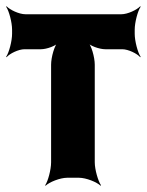

<svg xmlns="http://www.w3.org/2000/svg" viewBox="-28 -574 474 620"><path d="M407 -465V-478C407 -502 417 -539 426 -552L425 -554C414 -542 384 -528 364 -528H54C34 -528 4 -542 -7 -554L-8 -552C1 -539 11 -502 11 -478V-465C11 -441 1 -404 -8 -391L-7 -389C3 -401 32 -415 51 -415H104C123 -415 154 -426 163 -439L161 -441C148 -429 137 -389 137 -365V-50C137 -26 127 11 118 24L119 26C131 14 166 0 189 0H227C250 0 285 14 297 26L298 24C289 11 278 -26 278 -50V-365C278 -389 267 -429 254 -441L252 -439C261 -426 293 -415 312 -415H367C386 -415 415 -401 425 -389L426 -391C417 -404 407 -441 407 -465Z"/></svg>

Font: Asimov
Style: EdgeExtreme
Weight: 500
Designer: Google
Version: Version 2.000980: 2014